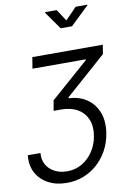

<svg xmlns="http://www.w3.org/2000/svg" viewBox="-126 -1106 933 1393"><g transform="rotate(-10 340.0 -409.0)"><path d="M5.4 -32.2H98.6Q93.8 16.6 114.7 53.7Q135.7 90.8 175.8 111.6Q215.8 132.3 267.6 132.3Q328.1 132.3 377.4 103.3Q426.8 74.2 459.2 24.7Q491.7 -24.9 502 -86.4Q513.7 -156.7 491.9 -208.5Q470.2 -260.3 420.9 -288.6Q371.6 -316.9 301.3 -316.9H245.6L258.8 -392.1L539.6 -638.7V-644.5H147.5L161.1 -727.5H680.2L669.4 -660.2L369.1 -394.5L368.2 -387.7Q449.2 -384.3 504.6 -344.7Q560.1 -305.2 584 -239Q607.9 -172.9 593.3 -87.4Q582.5 -21.5 552.2 33.7Q522 88.9 476.6 129.6Q431.2 170.4 374 192.6Q316.9 214.8 251.5 214.8Q173.3 214.8 114.7 183.6Q56.2 152.3 26.6 96.4Q-2.9 40.5 5.4 -32.2ZM394.5 -1032.7 450.7 -946.8 534.2 -1032.7H621.1L620.1 -1028.8L483.4 -897.9H399.9L307.6 -1028.8L308.6 -1032.7Z"/></g></svg>

Font: Inter 17pt
Style: Italic
Weight: 400
Italic angle: -9.3988°
Version: Version 4.001;git-66647c0bb